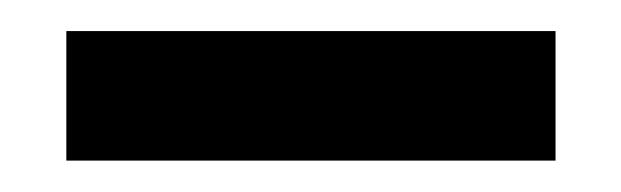

<svg xmlns="http://www.w3.org/2000/svg" viewBox="-20 -889 398 123"><path d="M22.5 -869.1Q22.5 -848.6 22.5 -786.1Q100.6 -786.1 335.9 -786.1Q335.9 -806.6 335.9 -869.1Q257.8 -869.1 22.5 -869.1Z"/></svg>

Font: BM-Biotif
Style: Bold
Weight: 400
Designer: Deni Anggara
Version: Version 1.000;PS 001.000;hotconv 1.0.88;makeotf.lib2.5.64776